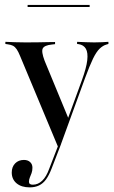

<svg xmlns="http://www.w3.org/2000/svg" viewBox="-20 -589 475 801"><path d="M222.6 25 63.7 -355.6Q56.5 -373.4 49.6 -383.5Q42.7 -393.5 34.3 -398Q25.8 -402.4 12.9 -404L2.4 -405.6V-414.5Q19.4 -413.7 41.1 -412.9Q62.9 -412.1 86.3 -412.1H91.1Q116.9 -412.1 139.5 -412.5Q162.1 -412.9 179.8 -413.3Q197.6 -413.7 209.7 -413.7V-404.8L196 -403.2Q165.3 -400 158.5 -387.1Q151.6 -374.2 166.1 -335.5L266.1 -93.5L259.7 -84.7L321.8 -254.8Q340.3 -305.6 344 -337.5Q347.6 -369.4 338.3 -385.5Q329 -401.6 308.1 -404.8L301.6 -405.6V-414.5Q320.2 -413.7 339.1 -412.9Q358.1 -412.1 373.4 -412.1Q391.9 -412.1 406 -412.9Q420.2 -413.7 432.3 -414.5V-405.6L424.2 -403.2Q409.7 -399.2 396 -386.3Q382.3 -373.4 368.1 -344.4Q354 -315.3 334.7 -262.9L229.8 25ZM104 192.7Q69.4 192.7 49.2 175.8Q29 158.9 29 130.6Q29 107.3 43.1 92.7Q57.3 78.2 79.8 78.2Q96 78.2 105.6 87.1Q115.3 96 115.3 110.5Q115.3 123.4 111.7 133.1Q108.1 142.7 104.4 151.6Q100.8 160.5 100.8 169.4Q100.8 181.5 116.9 181.5Q138.7 181.5 156 164.9Q173.4 148.4 185.5 114.5L226.6 8.1L234.7 12.1L195.2 114.5Q184.7 141.9 172.2 159.3Q159.7 176.6 142.7 184.7Q125.8 192.7 104 192.7ZM95.2 -559.7V-568.5H354V-559.7Z"/></svg>

Font: Playfair 144pt SemiCondensed Medium
Style: Regular
Weight: 500
Width: 4
Designer: Claus Eggers Sørensen
Foundry: Claus Eggers Sørensen
Version: Version 2.203